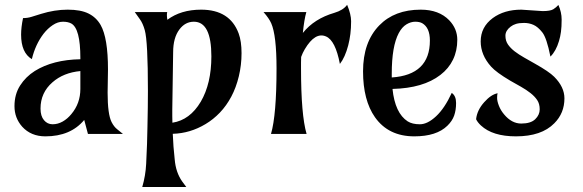

<svg xmlns="http://www.w3.org/2000/svg" viewBox="-20 -542 2360 777"><path d="M417 -260.7 415.5 -167Q415.5 -79.6 431.6 -47.9Q441.4 -28.8 454.6 -18.6L477.5 0H335.9L320.8 -56.6Q265.6 9.8 163.6 9.8Q105.5 9.8 69.8 -29.3Q38.6 -64.5 38.6 -112.3Q38.6 -160.2 61.3 -195.8Q84 -231.4 121.1 -254.9Q194.3 -300.3 305.2 -302.2V-307.6Q305.2 -426.3 268.6 -446.8Q255.4 -454.1 234.6 -454.1Q213.9 -454.1 193.4 -440.4Q172.9 -426.8 156.2 -405.3Q123 -361.8 108.9 -302.7Q65.4 -328.6 65.4 -401.9Q65.4 -431.6 73.2 -468.8Q91.8 -468.8 108.4 -474.1L146 -485.8Q201.2 -502.9 253.9 -502.9Q306.6 -502.9 338.1 -487.3Q369.6 -471.7 387.2 -440.9Q417 -388.7 417 -260.7ZM268.6 -80.1Q305.2 -123.5 305.2 -182.1V-254.4Q236.8 -248 192.4 -209Q144 -167 144 -102.5Q144 -72.3 158 -55.7Q171.9 -39.1 192.9 -39.1Q213.9 -39.1 233.4 -50Q252.9 -61 268.6 -80.1Z M657.2 -461.9Q711.9 -502.9 793.9 -502.9Q910.2 -502.9 945.8 -406.7Q957.5 -375 957.5 -326.9Q957.5 -278.8 946.5 -233.2Q935.5 -187.5 916 -150.9Q896.5 -114.3 869.9 -86.4Q843.3 -58.6 812 -40Q749.5 -2.4 679.2 -0.5Q680.2 25.9 682.1 51.3L687 103Q691.4 155.8 717.3 192.4L733.9 214.8H555.7Q569.3 168 571.5 121.1Q573.7 74.2 575 40.8Q576.2 7.3 576.7 -28.3Q578.6 -111.3 578.6 -173.8Q578.6 -375 565.9 -419.9Q558.1 -447.8 545.9 -464.4L525.4 -493.2H656.7Q653.8 -483.4 657.2 -461.9ZM835.4 -314Q835.4 -454.1 764.6 -454.1Q729.5 -454.1 706.1 -422.9Q680.7 -389.2 680.7 -330.6L677.2 -99.1V-72.3Q677.2 -59.1 677.7 -45.4Q748.5 -56.2 792.5 -130.4Q835.4 -203.6 835.4 -314Z M1076.7 0Q1099.1 -77.1 1099.1 -265.1Q1099.1 -398.9 1077.6 -447.8Q1068.8 -467.8 1046.4 -493.2H1219.7Q1210.9 -462.4 1205.6 -408.7Q1251.5 -466.3 1333.5 -490.2Q1368.7 -500.5 1384.8 -522.5Q1400.9 -483.9 1400.9 -456.1Q1400.9 -428.2 1397.9 -404.5Q1395 -380.9 1389.2 -358.4Q1376.5 -310.1 1355.5 -283.2Q1337.4 -378.4 1299.3 -394.5Q1255.4 -413.6 1213.4 -342.8Q1204.6 -328.1 1198.7 -311.5Q1198.2 -300.3 1198.2 -288.6Q1198.2 -276.9 1198.2 -265.1Q1198.2 -77.1 1220.7 0Z M1808.1 -166Q1825.7 -154.3 1825.7 -125.2Q1825.7 -96.2 1817.9 -74.2Q1810.1 -52.2 1790.5 -33.2Q1746.6 9.8 1656.7 9.8Q1552.2 9.8 1497.6 -67.4Q1449.2 -136.2 1449.2 -253.4Q1449.2 -371.6 1514.6 -439Q1576.7 -502.9 1682.6 -502.9Q1756.3 -502.9 1797.9 -460Q1830.6 -425.8 1830.6 -381.1Q1830.6 -336.4 1813.2 -300.5Q1795.9 -264.6 1762.2 -238.8Q1692.9 -185.1 1568.4 -182.1Q1578.6 -84 1629.9 -50.8Q1648.4 -39.1 1679.2 -39.1Q1710 -39.1 1744.6 -71.3Q1779.3 -103.5 1808.1 -166ZM1565.4 -228.5Q1719.7 -238.8 1719.7 -377.9Q1719.7 -430.2 1688.5 -448.2Q1677.7 -454.1 1660.2 -454.1Q1642.6 -454.1 1624.8 -443.4Q1606.9 -432.6 1593.8 -408.2Q1565.4 -355 1565.4 -243.7Z M2239.7 -522Q2252.9 -492.7 2252.9 -462.9Q2252.9 -433.1 2250.2 -413.6Q2247.6 -394 2242.2 -376Q2230 -335 2207.5 -313Q2192.4 -388.7 2174.6 -411.1Q2156.7 -433.6 2138.9 -441.4Q2121.1 -449.2 2101.1 -449.2Q2081.1 -449.2 2068.4 -445.3Q2055.7 -441.4 2046.4 -434.1Q2025.4 -418 2025.4 -397.5Q2025.4 -377 2035.6 -362.1Q2045.9 -347.2 2062.7 -334.2Q2079.6 -321.3 2101.1 -309.1L2145 -284.2Q2201.7 -252.4 2222.7 -231.4Q2264.2 -189.9 2264.2 -144Q2264.2 -84 2223.1 -43Q2171.4 9.8 2067.9 9.8Q1973.6 9.8 1926.3 -34.2Q1912.6 -46.9 1906.7 -59.6Q1910.6 -96.2 1939.5 -128.4Q1967.3 -159.7 1993.7 -164.6Q1991.7 -158.2 1991.7 -145.5Q1991.7 -132.8 1999 -114Q2006.3 -95.2 2020 -79.1Q2050.8 -42 2089.4 -42Q2127.9 -42 2146 -59.6Q2164.1 -77.1 2164.1 -99.6Q2164.1 -122.1 2153.8 -137.2Q2143.6 -152.3 2126.7 -165.5Q2109.9 -178.7 2088.4 -190.9L2044.4 -215.8Q1988.3 -249 1967.3 -272.5Q1925.3 -319.3 1925.3 -374.5Q1925.3 -432.6 1974.1 -468.8Q2020.5 -502.9 2089.8 -502.9L2175.8 -497.1Q2207 -497.1 2219.2 -504.6Q2231.4 -512.2 2239.7 -522Z"/></svg>

Font: Amarante
Style: Regular
Weight: 400
Designer: Karolina Lach
Foundry: Sorkin Type Co.
Version: Version 1.001